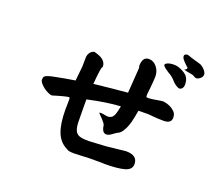

<svg xmlns="http://www.w3.org/2000/svg" viewBox="-125 -888 1250 1105"><g transform="rotate(20 500.0 -335.5)"><path d="M774.4 -17.6Q774.4 16.6 732.4 28.3Q690.4 40 609.4 40Q606.4 40 603.5 39.6Q600.6 39.1 598.6 39.1H551.8H528.3Q503.9 39.1 476.1 41Q448.2 43 427.7 43Q408.2 43 397.5 41Q386.7 39.1 377 32.2Q332 9.8 312.5 -41.5Q293 -92.8 293 -176.8Q293 -190.4 293.5 -206.1Q293.9 -221.7 293.9 -239.3Q293.9 -248 290 -252Q275.4 -250 257.8 -245.6Q240.2 -241.2 225.6 -236.8Q210.9 -232.4 201.2 -229.5Q191.4 -226.6 191.4 -226.6Q182.6 -226.6 168 -233.4Q153.3 -240.2 140.1 -250Q127 -259.8 117.2 -271.5Q107.4 -283.2 107.4 -292Q107.4 -300.8 109.4 -307.6Q111.3 -314.5 122.6 -319.8Q133.8 -325.2 158.2 -330.6Q182.6 -335.9 226.6 -343.8L291 -354.5L298.8 -430.7Q300.8 -447.3 300.3 -461.9Q299.8 -476.6 300.8 -489.3V-496.1Q300.8 -513.7 309.6 -527.3Q318.4 -541 334 -545.9Q336.9 -545.9 340.3 -545.4Q343.8 -544.9 348.6 -543Q382.8 -533.2 397 -517.6Q411.1 -502 411.1 -484.4Q411.1 -475.6 410.2 -478Q409.2 -480.5 407.2 -476.1Q405.3 -471.7 401.9 -449.7Q398.4 -427.7 393.6 -371.1Q445.3 -376 503.9 -382.8L598.6 -391.6Q600.6 -426.8 604 -467.8Q607.4 -508.8 609.4 -544.9Q609.4 -552.7 606.4 -558.6Q606.4 -584 615.7 -599.6Q625 -615.2 646.5 -615.2Q674.8 -615.2 694.8 -590.3Q714.8 -565.4 714.8 -532.2Q714.8 -519.5 713.4 -503.9Q711.9 -488.3 710 -465.8L705.1 -419.9Q705.1 -411.1 705.6 -406.7Q706.1 -402.3 719.7 -402.3Q728.5 -402.3 741.2 -404.3Q753.9 -406.2 766.6 -408.2Q779.3 -410.2 790 -412.1Q800.8 -414.1 805.7 -414.1Q804.7 -414.1 817.9 -412.1Q831.1 -410.2 847.7 -402.8Q864.3 -395.5 878.4 -381.8Q892.6 -368.2 892.6 -344.7Q892.6 -309.6 845.7 -309.6Q807.6 -309.6 782.2 -312.5Q756.8 -315.4 740.2 -315.4Q726.6 -315.4 713.9 -314.9Q701.2 -314.5 690.4 -314.5Q686.5 -293 681.6 -267.6Q676.8 -242.2 668.5 -218.8Q660.2 -195.3 647.9 -177.2Q635.7 -159.2 617.2 -152.3Q603.5 -143.6 589.8 -133.3Q576.2 -123 562.5 -123Q537.1 -123 531.2 -165Q531.2 -170.9 523.9 -180.7Q516.6 -190.4 507.8 -199.7Q499 -209 491.2 -216.8Q483.4 -224.6 482.4 -227.5Q484.4 -228.5 489.3 -228.5H497.1Q498 -228.5 503.9 -227.5Q509.8 -226.6 516.1 -225.6Q522.5 -224.6 527.3 -223.6Q532.2 -222.7 533.2 -222.7Q550.8 -222.7 562 -232.4Q573.2 -242.2 581.1 -276.4L586.9 -303.7Q500 -298.8 386.7 -273.4V-224.6Q386.7 -169.9 387.7 -136.2Q388.7 -102.5 397 -84Q405.3 -65.4 424.3 -59.1Q443.4 -52.7 480.5 -52.7L585.9 -58.6Q600.6 -60.5 620.1 -62.5Q639.6 -64.5 657.2 -66.4Q674.8 -68.4 688 -69.8Q701.2 -71.3 704.1 -71.3Q774.4 -71.3 774.4 -17.6ZM820.3 -629.9Q853.5 -618.2 870.6 -602.5Q887.7 -586.9 890.6 -559.6Q893.6 -532.2 882.3 -522Q871.1 -511.7 860.4 -516.6Q837.9 -526.4 820.8 -546.4Q803.7 -566.4 776.4 -581.1L753.9 -596.7Q740.2 -607.4 740.2 -614.3Q740.2 -621.1 754.4 -627.4Q768.6 -633.8 793.9 -633.8Q800.8 -633.8 807.1 -632.8Q813.5 -631.8 820.3 -629.9ZM973.6 -631.8Q970.7 -620.1 957.5 -611.3Q944.3 -602.5 936.5 -604.5Q928.7 -605.5 923.3 -609.9Q918 -614.3 908.2 -616.2Q894.5 -619.1 881.8 -621.1Q869.1 -623 856.4 -627.9Q867.2 -629.9 870.6 -637.7Q874 -645.5 863.3 -650.4Q843.8 -668.9 834.5 -681.2Q825.2 -693.4 828.1 -705.1Q830.1 -710 838.4 -712.9Q846.7 -715.8 855.5 -711.9Q872.1 -705.1 888.2 -701.2Q904.3 -697.3 924.8 -690.4Q931.6 -689.5 940.9 -683.6Q950.2 -677.7 958.5 -669.4Q966.8 -661.1 971.7 -651.4Q976.6 -641.6 973.6 -631.8Z"/></g></svg>

Font: JasonHandwriting1
Style: Regular
Weight: 400
Version: Version 1.48.20